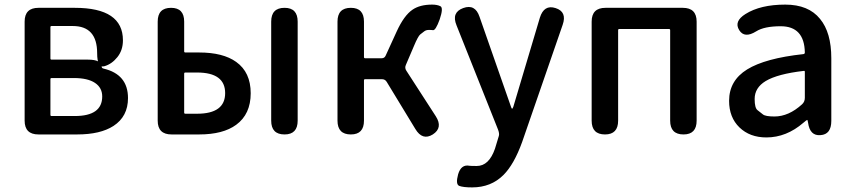

<svg xmlns="http://www.w3.org/2000/svg" viewBox="-20 -584 3707 834"><path d="M147 0Q87 0 87 -60V-490Q87 -550 147 -550H305Q514 -550 514 -409Q514 -366 490 -336Q466 -306 434 -296.5Q402 -287 402 -353Q402 -471 296 -471H204Q199 -471 199 -466V-330Q199 -325 204 -325H362Q422 -325 422 -293Q422 -288 430 -286Q536 -261 536 -158Q536 -78 473 -37Q416 0 315 0ZM199 -85Q199 -80 204 -80H305Q424 -80 424 -165Q424 -203 392.5 -224Q361 -245 301 -245H204Q199 -245 199 -240Z M725 0Q665 0 665 -60V-490Q665 -550 723 -550Q780 -550 780 -490V-361Q780 -356 785 -356H845Q949 -356 1006 -315Q1069 -270 1069 -179Q1069 -88 1006 -42Q949 0 845 0ZM1216 0Q1158 0 1158 -60V-490Q1158 -550 1216 -550Q1273 -550 1273 -490V-60Q1273 0 1216 0ZM780 -95Q780 -90 785 -90H836Q958 -90 958 -179.5Q958 -269 836 -269H785Q780 -269 780 -264Z M1504 0Q1446 0 1446 -60V-490Q1446 -550 1504 -550Q1561 -550 1561 -490V-336Q1561 -331 1566 -331H1638Q1650 -331 1655 -342L1703 -447Q1735 -517 1772 -542Q1804 -564 1857 -564Q1879 -564 1893 -557Q1907 -550 1890 -500Q1872 -450 1860 -453Q1855 -454 1843 -454Q1831 -454 1823 -448Q1815 -442 1805.5 -434.5Q1796 -427 1778 -384L1743 -302Q1737 -289 1745 -277L1873 -79Q1905 -29 1860 0Q1815 28 1784 -24L1660 -228Q1653 -240 1639 -240H1566Q1561 -240 1561 -235V-60Q1561 0 1504 0Z M2031 230Q1992 230 1975 223.5Q1958 217 1970 173Q1983 129 2019 136Q2024 137 2051 137Q2104 137 2130 62Q2139 34 2147 6Q2150 -4 2143 -22L1963 -474Q1940 -530 1992 -549Q2044 -568 2063 -511L2199 -122Q2202 -112 2204.5 -112Q2207 -112 2210 -121L2325 -507Q2343 -565 2393 -549Q2444 -533 2424 -476L2248 33Q2213 130 2167 176Q2113 230 2031 230Z M2608 0Q2550 0 2550 -60V-490Q2550 -550 2610 -550H2946Q3006 -550 3006 -490V-60Q3006 0 2949 0Q2891 0 2891 -60V-453Q2891 -458 2886 -458H2670Q2665 -458 2665 -453V-60Q2665 0 2608 0Z M3309 13Q3237 13 3192 -30.5Q3147 -74 3147 -146Q3147 -234 3225.5 -282.5Q3304 -331 3470 -349Q3476 -350 3476 -356Q3474 -470 3371 -470Q3300 -470 3265 -448Q3214 -416 3191 -453Q3167 -491 3218 -523Q3283 -564 3391 -564Q3492 -564 3542 -502Q3591 -443 3591 -331V-59Q3591 0 3544 3Q3498 7 3490 -51L3489 -56Q3488 -63 3486 -63Q3484 -63 3470 -51Q3396 13 3309 13ZM3344 -78Q3406 -78 3464 -131Q3476 -142 3476 -159V-272Q3476 -277 3471 -276Q3358 -263 3306 -232Q3258 -203 3258 -154Q3258 -115 3270.5 -105.5Q3283 -96 3294 -87Q3305 -78 3344 -78Z"/></svg>

Font: Resource Han Rounded TW Medium
Style: Regular
Weight: 500
Designer: Cyano Hao (round all glyphs); Ryoko NISHIZUKA 西塚涼子 (kana, bopomofo & ideographs); Paul D. Hunt (Latin, Greek & Cyrillic)
Foundry: Cyano Hao
Version: 0.990